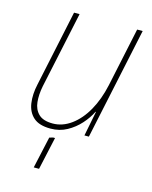

<svg xmlns="http://www.w3.org/2000/svg" viewBox="-111 -600 692 873"><g transform="rotate(15 235.5 -163.5)"><path d="M160 10Q107 10 80 -14Q53 -38 47 -79Q41 -120 52 -169L128 -527H154L77 -166Q69 -125 72.5 -91Q76 -57 97.5 -36Q119 -15 164 -15Q210 -15 251 -45Q292 -75 321.5 -127.5Q351 -180 366 -249L425 -527H451L339 0H318L341 -117H339Q324 -86 298 -57Q272 -28 237.5 -9Q203 10 160 10ZM133 200 166 51 183 46H192L158 200Z"/></g></svg>

Font: Noto Sans SemiCondensed Thin
Style: Italic
Weight: 100
Width: 4
Italic angle: -12°
Designer: Monotype Design Team
Foundry: Monotype Imaging Inc.
Version: Version 2.013; ttfautohint (v1.8.4.7-5d5b)